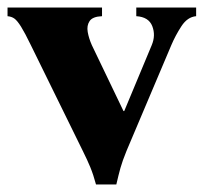

<svg xmlns="http://www.w3.org/2000/svg" viewBox="-31 -480 541 510"><path d="M224 10Q217 -16 209 -35.5Q201 -55 189 -79L51 -360Q35 -393 25 -409Q15 -425 7.5 -430.5Q0 -436 -11 -437V-460H240V-437Q215 -436 207 -424Q199 -412 202 -395Q205 -378 213 -360L297 -185H299L372 -360Q383 -386 373.5 -410.5Q364 -435 331 -437V-460H490V-437Q467 -435 451 -410.5Q435 -386 424 -360L305 -79Q294 -52 289 -34Q284 -16 278 10Z"/></svg>

Font: Bona Nova SC
Style: Bold
Weight: 700
Designer: Mateusz Machalski
Foundry: Capitalics
Version: Version 4.001; ttfautohint (v1.8.4.7-5d5b)